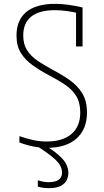

<svg xmlns="http://www.w3.org/2000/svg" viewBox="-20 -760 540 1000"><path d="M225 10Q190 10 154 3Q118 -4 81 -18V-51Q118 -38 152.5 -30.5Q187 -23 223 -23Q306 -23 352 -62Q398 -101 398 -174Q398 -226 376.5 -260.5Q355 -295 318 -319.5Q281 -344 235 -368Q188 -393 149.5 -420.5Q111 -448 88.5 -484.5Q66 -521 66 -575Q66 -656 117.5 -698Q169 -740 267 -740Q299 -740 336 -735Q373 -730 410 -721V-518H376V-708L395 -690Q360 -698 328 -702.5Q296 -707 266 -707Q184 -707 142.5 -673.5Q101 -640 101 -575Q101 -530 121 -498.5Q141 -467 176 -443.5Q211 -420 255 -396Q303 -371 343.5 -342.5Q384 -314 408.5 -274Q433 -234 433 -174Q433 -87 378.5 -38.5Q324 10 225 10ZM235 220Q220 220 205 218Q190 216 177 212V179Q189 183 204 186Q219 189 233 189Q250 189 266 185Q282 181 292.5 170Q303 159 303 138Q303 104 269 72Q235 40 171 0L201 -12Q265 26 300.5 62Q336 98 336 141Q336 159 328 177Q320 195 298 207.5Q276 220 235 220Z"/></svg>

Font: M PLUS 1 Code ExtraLight
Style: Regular
Weight: 250
Designer: Coji Morishita
Foundry: UNDERFOREST DESIGN
Version: Version 1.002